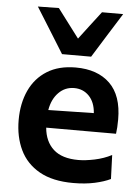

<svg xmlns="http://www.w3.org/2000/svg" viewBox="-55 -815 637 871"><g transform="rotate(5 263.5 -379.5)"><path d="M311 12.5Q217 12.5 157 -21.5Q97 -55.5 68.5 -115Q40 -174.5 40 -251Q40 -327 67.2 -385.8Q94.5 -444.5 147.5 -477.5Q200.5 -510.5 277.5 -510.5Q377 -510.5 433.2 -456Q489.5 -401.5 489.5 -292.5Q489.5 -254.5 485.5 -227H167.5Q173 -164 211.8 -128.8Q250.5 -93.5 325.5 -93.5Q357 -93.5 399 -102.2Q441 -111 476.5 -129.5L480.5 -20.5Q452 -6.5 408.8 3Q365.5 12.5 311 12.5ZM278.5 -417Q237 -417 207.8 -387.2Q178.5 -357.5 170 -307.5L377 -311.5Q373.5 -361 346.5 -389Q319.5 -417 278.5 -417ZM210 -565.5Q178 -617 146 -668.5Q114 -720 82 -771L177.5 -772.5Q202 -740 226.5 -707.5Q251 -675 276 -642Q301 -675 325.2 -706.8Q349.5 -738.5 374 -770.5H470.5Q438.5 -720 406.5 -668.5Q374.5 -617 342.5 -565.5Z"/></g></svg>

Font: Commissioner SemiBold
Style: Regular
Weight: 600
Designer: Kostas Bartsokas
Foundry: Kostas Bartsokas
Version: Version 1.000; ttfautohint (v1.8.3)